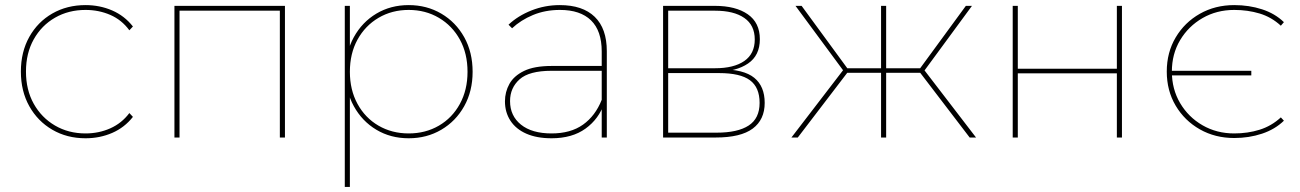

<svg xmlns="http://www.w3.org/2000/svg" viewBox="-20 -540 5105 754"><path d="M316 3Q243 3 185.5 -30.5Q128 -64 95 -123Q62 -182 62 -259Q62 -336 95 -395Q128 -454 185.5 -487Q243 -520 316 -520Q372 -520 420.5 -499Q469 -478 502 -436L488 -421Q458 -462 413 -481.5Q368 -501 316 -501Q249 -501 196 -470.5Q143 -440 112.5 -385.5Q82 -331 82 -259Q82 -187 112.5 -132.5Q143 -78 196 -47Q249 -16 316 -16Q368 -16 413 -36Q458 -56 488 -96L502 -81Q469 -39 420.5 -18Q372 3 316 3Z M665 0V-517H1099V0H1079V-506L1087 -498H677L685 -506V0Z M1585 3Q1514 3 1458 -30.5Q1402 -64 1369.5 -123Q1337 -182 1337 -258Q1337 -335 1369.5 -394Q1402 -453 1458 -486.5Q1514 -520 1585 -520Q1656 -520 1713 -486.5Q1770 -453 1803 -394Q1836 -335 1836 -258Q1836 -182 1803 -123Q1770 -64 1713 -30.5Q1656 3 1585 3ZM1334 194V-517H1354V-327L1344 -257L1354 -187V194ZM1585 -16Q1651 -16 1703.5 -46.5Q1756 -77 1786 -132Q1816 -187 1816 -258Q1816 -330 1786 -384.5Q1756 -439 1703.5 -470Q1651 -501 1585 -501Q1519 -501 1466.5 -470Q1414 -439 1384 -384.5Q1354 -330 1354 -258Q1354 -187 1384 -132Q1414 -77 1466.5 -46.5Q1519 -16 1585 -16Z M2343 0V-123V-140V-338Q2343 -419 2301 -460Q2259 -501 2179 -501Q2121 -501 2073 -481Q2025 -461 1991 -429L1977 -443Q2014 -478 2067 -499Q2120 -520 2178 -520Q2268 -520 2315.5 -474Q2363 -428 2363 -339V0ZM2146 3Q2088 3 2047 -15Q2006 -33 1984.5 -66Q1963 -99 1963 -142Q1963 -179 1980.5 -210.5Q1998 -242 2038 -261.5Q2078 -281 2147 -281H2354V-262H2146Q2058 -262 2020.5 -228.5Q1983 -195 1983 -143Q1983 -85 2026 -50.5Q2069 -16 2146 -16Q2221 -16 2269.5 -50.5Q2318 -85 2343 -148L2353 -135Q2332 -73 2279.5 -35Q2227 3 2146 3Z M2584 0V-517H2787Q2869 -517 2916.5 -484Q2964 -451 2964 -386Q2964 -322 2917.5 -290.5Q2871 -259 2797 -259L2810 -268Q2901 -268 2942 -234.5Q2983 -201 2983 -136Q2983 -70 2936 -35Q2889 0 2791 0ZM2604 -19H2794Q2877 -19 2920 -47Q2963 -75 2963 -136Q2963 -197 2925 -225Q2887 -253 2804 -253H2604ZM2604 -272H2788Q2862 -272 2903 -300.5Q2944 -329 2944 -385Q2944 -441 2903 -469.5Q2862 -498 2788 -498H2604Z M3788 0 3587 -263 3605 -271 3813 0ZM3088 0 3296 -271 3314 -263 3113 0ZM3296 -257 3104 -517H3128L3314 -263ZM3294 -254V-272H3447V-254ZM3440 0V-517H3460V0ZM3452 -254V-272H3607V-254ZM3606 -257 3587 -263 3773 -517H3797Z M3957 0V-517H3977V-270H4366V-517H4386V0H4366V-252H3977V0Z M4827 2Q4752 2 4692 -32Q4632 -66 4597 -125Q4562 -184 4562 -259Q4562 -334 4597 -393Q4632 -452 4692 -486Q4752 -520 4827 -520Q4885 -520 4936 -503.5Q4987 -487 5022 -453L5010 -439Q4973 -473 4926.5 -487Q4880 -501 4827 -501Q4758 -501 4702.5 -469Q4647 -437 4614.5 -382.5Q4582 -328 4582 -259Q4582 -190 4614.5 -135Q4647 -80 4702.5 -48Q4758 -16 4827 -16Q4880 -16 4926.5 -30.5Q4973 -45 5010 -79L5022 -66Q4987 -32 4936 -15Q4885 2 4827 2ZM4575 -244V-262H4894V-244Z"/></svg>

Font: Montserrat Thin
Style: Regular
Weight: 100
Designer: Julieta Ulanovsky
Foundry: Julieta Ulanovsky
Version: Version 9.000